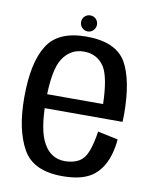

<svg xmlns="http://www.w3.org/2000/svg" viewBox="-80 -754 663 820"><g transform="rotate(10 251.5 -343.5)"><path d="M246 4.5V-60.5Q185.5 -60.5 154 -116Q121.5 -170.5 121.5 -299Q121.5 -436.5 155 -485.5Q188 -535.5 245.5 -535.5Q304 -535.5 335 -487.5Q361.5 -443 364.5 -329H111.5V-268.5H459.5Q460.5 -283 460.5 -299.5Q460.5 -450 417 -525.5Q372 -600.5 245 -600.5Q122 -600.5 75.5 -525Q28 -449.5 28 -299Q28 -159.5 74 -77Q119 4.5 246 4.5ZM246 -60.5V4.5Q313.5 4.5 355 -15.5Q396.5 -35 421.5 -80Q446 -124.5 452 -191L364 -209.5Q357.5 -163.5 344.5 -126Q331 -89 305.5 -74.5Q280 -60.5 246 -60.5ZM245.5 -623Q260 -623 270 -633.5Q280 -644 280 -658Q280 -672.5 270 -682.5Q260 -692.5 245.5 -692.5Q231 -692.5 221 -682.5Q211 -672.5 211 -658Q211 -643.5 221.2 -633.2Q231.5 -623 245.5 -623Z"/></g></svg>

Font: Anybody SemiCondensed
Style: Regular
Weight: 400
Width: 4
Version: Version 1.113;gftools[0.9.25]